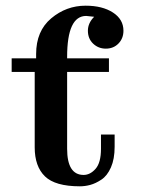

<svg xmlns="http://www.w3.org/2000/svg" viewBox="-20 -650 519 675"><path d="M21 -397V-445H107V-460Q107 -541 160 -585.5Q213 -630 281 -630Q340 -630 377 -606Q414 -582 414 -542Q414 -515 396.5 -497Q379 -479 352 -479Q326 -479 307.5 -496.5Q289 -514 289 -542Q289 -569 311 -591Q284 -594 283 -594Q216 -594 216 -450V-445H363V-397H216V-127Q216 -35 274 -35Q297 -35 316 -56.5Q335 -78 335 -127V-177H383V-134Q383 -91 370 -61.5Q357 -32 336.5 -18.5Q316 -5 297.5 0Q279 5 261 5Q174 5 138 -30Q102 -65 102 -132V-397Z"/></svg>

Font: CMU Serif
Style: Bold
Weight: 700
Version: Version 0.7.0